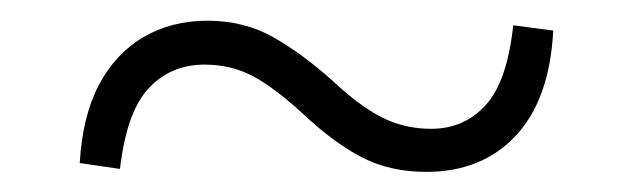

<svg xmlns="http://www.w3.org/2000/svg" viewBox="-20 -470 620 189"><path d="M307.6 -390.3Q333.3 -366.1 355.6 -354.6Q378 -343.2 404.4 -343.2Q436.6 -343.2 457.9 -366.3Q479.2 -389.3 485.2 -445.1L524.6 -439.9Q521 -371.9 487.7 -336.4Q454.4 -300.8 399.6 -300.8Q363.7 -300.8 335.9 -315.3Q308.1 -329.7 277 -359.1Q249.3 -384.4 228.2 -395.4Q207.1 -406.4 181.3 -406.4Q148.2 -406.4 126.4 -383.2Q104.6 -359.9 98.1 -303.7L58.5 -309.5Q61.1 -355.4 77.3 -386.3Q93.5 -417.1 121.1 -433.4Q148.6 -449.6 184.3 -449.6Q220.3 -449.6 249 -433.4Q277.7 -417.1 307.6 -390.3Z"/></svg>

Font: Noto Serif KR ExtraLight
Style: Regular
Weight: 200
Designer: Ryoko NISHIZUKA 西塚涼子 (kana & ideographs); Frank Grießhammer (Latin, Greek & Cyrillic); Wenlong ZHANG 张文龙 (bopomofo); San
Foundry: Adobe
Version: Version 2.002-H1;hotconv 1.1.0;makeotfexe 2.6.0